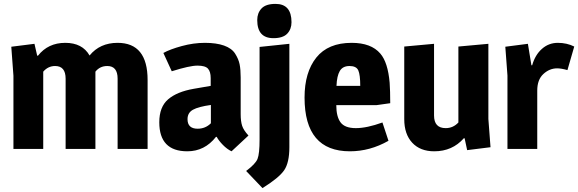

<svg xmlns="http://www.w3.org/2000/svg" viewBox="-20 -765 2969 986"><path d="M440 -480Q493 -545 584 -545Q738 -545 738 -354V0H584V-361Q584 -426 531 -426Q493 -426 470 -397V0H317V-361Q317 -426 263 -426Q227 -426 202 -397V0H49V-376L38 -525L157 -540L171 -479H175Q227 -545 315 -545Q403 -545 440 -480Z M1062 -364Q1062 -397 1048 -412.5Q1034 -428 994 -428Q954 -428 862 -399L819 -493Q853 -512 913.5 -528.5Q974 -545 1032.5 -545Q1091 -545 1130.5 -531Q1170 -517 1187.5 -489.5Q1205 -462 1210.5 -435Q1216 -408 1216 -367V-179Q1216 -142 1223.5 -119Q1231 -96 1256 -69L1169 12Q1146 1 1124.5 -21Q1103 -43 1093 -62H1089Q1031 12 942 12Q798 12 798 -137Q798 -216 843.5 -255Q889 -294 975 -309L1062 -324ZM943 -153Q943 -104 995 -104Q1035 -104 1063 -132V-226Q999 -217 971 -201.5Q943 -186 943 -153Z M1466 -9Q1466 70 1439.5 109Q1413 148 1328 201L1244 113Q1292 77 1302.5 51Q1313 25 1313 -49V-524L1466 -540ZM1384 -569Q1301 -569 1301 -662Q1301 -698 1323 -721.5Q1345 -745 1395 -745Q1477 -745 1477 -651Q1477 -615 1455 -592Q1433 -569 1384 -569Z M1786 -545Q1886 -545 1933 -490Q1972 -445 1981 -340Q1984 -298 1984 -235L1913 -225H1707Q1707 -166 1729 -136.5Q1751 -107 1807.5 -107Q1864 -107 1944 -136L1975 -42Q1880 12 1777 12Q1544 12 1544 -264Q1544 -394 1604.5 -469.5Q1665 -545 1786 -545ZM1708 -324H1830Q1830 -381 1820 -403.5Q1810 -426 1775 -426Q1740 -426 1725 -400.5Q1710 -375 1708 -324Z M2210 12Q2138 12 2097 -32Q2056 -76 2056 -153V-526L2209 -540V-172Q2209 -107 2269 -107Q2307 -107 2334 -136V-526L2488 -540V-154L2499 -9L2379 6L2366 -55H2362Q2303 12 2210 12Z M2929 -526 2894 -405Q2863 -414 2841 -414Q2802 -414 2770.5 -385Q2739 -356 2739 -300V0H2586V-377L2575 -525L2691 -540L2709 -430H2713Q2728 -483 2763 -514Q2798 -545 2844.5 -545Q2891 -545 2929 -526Z"/></svg>

Font: Magra
Style: Bold
Weight: 600
Designer: Viviana Monsalve
Foundry: Viviana Monsalve
Version: Version 1.001